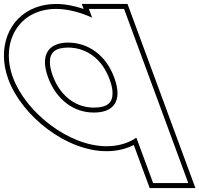

<svg xmlns="http://www.w3.org/2000/svg" viewBox="-198 -673 1006 969"><path d="M-132.7 -282C-198 -459 -104.3 -627 83.9 -628C142.6 -628 205.8 -611.6 266.9 -583.9L250.7 -628H428.2L459.5 -543L554.5 -285.5L555.8 -282L721 166L752.3 251H574.8L543.5 166L490.3 21.9C449.8 49.3 398.7 65.3 339.5 65C149.7 65 -67.5 -105 -132.7 -282ZM44.8 -282C86.4 -169 175.9 -104 276.8 -105C377.4 -105 420 -165.8 380.4 -276.1L378.3 -282C337 -394 249.3 -457 146.6 -458C44.2 -458 3.5 -394 44.8 -282ZM-156.2 -273.3C-87.4 -86.7 136.7 90 339.4 90C390.9 90.3 437.6 78.8 477.2 58.7L557.4 276H788.2L445.6 -653H214.8L224.1 -627.8C176.6 -644 129.9 -653 83.8 -653C47.3 -652.8 13.8 -646.8 -16.4 -635.7C-156.7 -584.3 -213.4 -428.4 -156.2 -273.3ZM68.2 -290.7C58.3 -317.5 53.9 -340.4 53.8 -358.8C53.6 -407.1 79.4 -433 146.5 -433C237.9 -432.1 316.6 -377.1 354.8 -273.4L356.9 -267.6C365.9 -242.6 370 -220.8 370 -203.5C370.3 -155.4 344.3 -130 276.7 -130C187.4 -129.1 106.9 -185.7 68.2 -290.7Z"/></svg>

Font: Nordica Plus
Style: NordicaClassicBkExtOpOblOl
Weight: 900
Version: Version 1.01